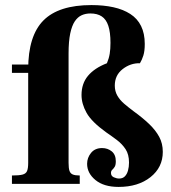

<svg xmlns="http://www.w3.org/2000/svg" viewBox="-20 -724 674 756"><path d="M447 12Q389 12 356 -15Q323 -42 323 -79Q323 -103 338.5 -122Q354 -141 382 -141Q404 -141 420 -128Q436 -115 436 -89Q436 -74 431.5 -67Q427 -60 422 -55.5Q417 -51 417 -43Q417 -31 428 -26Q439 -21 449 -21Q463 -21 471.5 -29.5Q480 -38 484 -52.5Q488 -67 488 -84Q488 -116 474.5 -136.5Q461 -157 440.5 -172.5Q420 -188 398 -203Q341 -244 321 -279.5Q301 -315 301 -350Q301 -395 326.5 -425.5Q352 -456 401 -475Q409 -494 412 -512.5Q415 -531 415 -555Q415 -597 406.5 -622.5Q398 -648 380.5 -659.5Q363 -671 336 -671Q317 -671 301.5 -664Q286 -657 274.5 -640Q263 -623 256.5 -592Q250 -561 250 -513V-83Q250 -62 253.5 -51.5Q257 -41 266.5 -37Q276 -33 294 -33V0H27V-33Q55 -33 68.5 -36.5Q82 -40 86.5 -50.5Q91 -61 91 -83V-452Q91 -583 151 -643.5Q211 -704 340 -704Q388 -704 426.5 -695.5Q465 -687 493 -669Q521 -651 535.5 -621.5Q550 -592 550 -551Q550 -523 544.5 -505.5Q539 -488 531 -475Q494 -476 463 -452Q432 -428 432 -387Q432 -365 442 -347.5Q452 -330 469 -315.5Q486 -301 506 -286Q542 -260 567.5 -235.5Q593 -211 607 -185Q621 -159 621 -126Q621 -65 572.5 -26.5Q524 12 447 12ZM27 -437V-470H157V-437Z"/></svg>

Font: Frank Ruhl Libre Black
Style: Regular
Weight: 900
Designer: Yanek Iontef
Foundry: Fontef
Version: Version 6.004